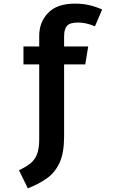

<svg xmlns="http://www.w3.org/2000/svg" viewBox="-20 -794 655 1037"><path d="M384.6 -774.4Q427.7 -774.4 463.3 -765.9Q499 -757.4 531.8 -742.6L492.8 -651.8Q466.7 -663.1 444.1 -667.7Q421.5 -672.3 401.5 -672.3Q358.5 -672.3 342.3 -654.9Q326.2 -637.4 326.2 -597.4V-543.1H456.4L440.5 -446.2H326.2V-56.4Q326.2 30.8 302.3 83.6Q278.5 136.4 234.9 167.9Q191.3 199.5 130.3 223.1L82.6 125.6Q117.9 108.7 142.1 90.3Q166.2 71.8 179 41.3Q191.8 10.8 191.8 -42.1V-446.2H106.7V-543.1H191.8V-600.5Q191.8 -674.4 240 -724.4Q288.2 -774.4 384.6 -774.4Z"/></svg>

Font: Fira Code SemiBold
Style: Regular
Weight: 600
Designer: Carrois Corporate, Edenspiekermann AG, Nikita Prokopov
Foundry: Carrois Corporate, Edenspiekermann AG, Nikita Prokopov
Version: Version 6.002